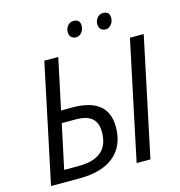

<svg xmlns="http://www.w3.org/2000/svg" viewBox="-127 -1005 1044 1116"><g transform="rotate(-15 395.5 -446.5)"><path d="M228 -70.8Q409.2 -70.8 409.2 -227.1Q409.2 -283.2 377.9 -310.1Q346.7 -336.9 280.8 -336.9H196.8L140.1 -70.8ZM279.8 -409.2Q495.1 -409.2 495.1 -234.9Q495.1 -122.1 422.4 -61Q349.6 0 214.8 0H42L192.9 -713.9H276.9L211.9 -409.2ZM640.1 0H557.1L708 -713.9H791ZM595.2 -893.1Q632.8 -893.1 632.8 -854Q632.8 -830.1 618.2 -813.5Q603.5 -796.9 585.9 -796.9Q568.4 -796.9 556.6 -807.6Q544.9 -818.4 544.9 -839.4Q544.9 -860.4 558.6 -877Q572.3 -893.6 595.2 -893.1ZM417 -893.1Q455.1 -893.1 455.1 -854Q455.1 -830.1 440.4 -813.5Q425.8 -796.9 408.2 -796.9Q390.6 -796.9 378.9 -807.6Q367.2 -818.4 367.2 -839.4Q367.2 -860.4 380.9 -877Q394.5 -893.6 417 -893.1Z"/></g></svg>

Font: OpenSans-Italic
Style: Italic
Weight: 400
Italic angle: -12°
Foundry: Ascender Corporation
Version: Version 1.10